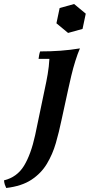

<svg xmlns="http://www.w3.org/2000/svg" viewBox="-127 -711 447 956"><path d="M-96 225Q-100 217 -103 208Q-106 199 -107 187Q-42 171 -7.5 114.5Q27 58 48 -38L96 -268Q104 -304 110.5 -342Q117 -380 119 -418H65Q66 -426 68 -437Q70 -448 73 -455Q126 -455 174 -458.5Q222 -462 271 -470Q260 -445 248.5 -408.5Q237 -372 228 -334Q219 -296 213 -268L179 -112Q167 -54 151 1.5Q135 57 106.5 104.5Q78 152 29.5 184Q-19 216 -96 225ZM242 -691 300 -643 284 -567 212 -547 154 -595 170 -671Z"/></svg>

Font: Poltawski Nowy SemiBold
Style: Italic
Weight: 600
Italic angle: -12°
Version: Version 1.001;gftools[0.9.25]